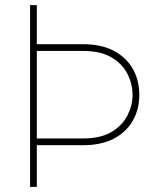

<svg xmlns="http://www.w3.org/2000/svg" viewBox="-20 -731 635 751"><path d="M124 -710.9V0H97.7V-710.9ZM305.2 -558.1Q376.5 -558.1 425.3 -532.2Q474.1 -506.3 499.5 -461.7Q524.9 -417 524.9 -360.4Q524.9 -303.7 499.5 -259Q474.1 -214.4 425.3 -188.7Q376.5 -163.1 305.2 -163.1H104V-189.5H305.2Q374 -189.5 416.5 -215.1Q459 -240.7 478.8 -280Q498.5 -319.3 498.5 -359.4Q498.5 -401.9 478.8 -441.4Q459 -481 416.5 -506.3Q374 -531.7 305.2 -531.7H113.3L106.4 -558.1Z"/></svg>

Font: Heebo Thin
Style: Regular
Weight: 250
Designer: Oded Ezer
Foundry: Ezer Type House
Version: Version 3.100